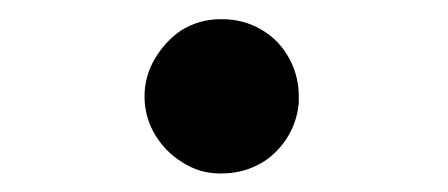

<svg xmlns="http://www.w3.org/2000/svg" viewBox="-20 -117 474 203"><path d="M212.9 -96.7Q190.4 -96.7 170.9 -84.5Q154.3 -72.8 143.6 -54.7Q132.8 -36.1 132.8 -15.1Q132.8 7.3 144.5 26.4Q155.3 43.9 172.9 54.7Q190.4 65.9 210.9 66.4H213.9Q234.4 66.4 251 58.1Q267.1 50.8 279.8 34.2Q293.9 15.1 295.9 -8.3V-9.3V-15.1Q295.9 -35.2 287.1 -52.7Q276.4 -74.2 255.9 -85.9Q237.3 -96.7 214.8 -96.7Z"/></svg>

Font: Comic Relief
Style: Bold
Weight: 700
Designer: Jeff Davis
Foundry: Loudifier
Version: Version 1.200; ttfautohint (v1.8.4.7-5d5b)